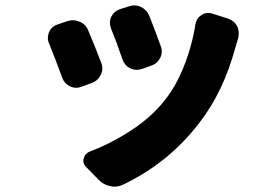

<svg xmlns="http://www.w3.org/2000/svg" viewBox="-20 -610 1040 719"><path d="M395.5 -503.9Q391.6 -514.6 391.6 -524.4Q391.6 -536.1 396.5 -546.9Q406.2 -567.4 427.7 -575.2L461.9 -585.9Q472.7 -589.8 482.4 -589.8Q495.1 -589.8 507.8 -584Q530.3 -573.2 539.1 -550.8Q560.5 -496.1 582 -437.5Q585.9 -427.7 585.9 -418Q585.9 -405.3 580.1 -393.6Q569.3 -372.1 546.9 -364.3L510.7 -351.6Q501 -348.6 492.2 -348.6Q479.5 -348.6 466.8 -354.5Q446.3 -365.2 438.5 -387.7Q418 -449.2 395.5 -503.9ZM711.9 -519.5Q715.8 -542 734.4 -553.7Q746.1 -561.5 758.8 -561.5Q766.6 -561.5 773.4 -559.6L835 -540Q857.4 -532.2 868.2 -511.7Q874 -499 874 -485.4Q874 -476.6 872.1 -467.8Q868.2 -456.1 862.3 -434.6Q816.4 -265.6 727.5 -151.4Q613.3 -1 441.4 81.1Q425.8 88.9 409.2 88.9Q400.4 88.9 392.6 86.9Q367.2 82 348.6 62.5L302.7 15.6Q292 4.9 292 -7.8Q292 -12.7 293.9 -17.6Q298.8 -36.1 317.4 -43Q395.5 -72.3 471.7 -122.1Q547.9 -171.9 596.7 -234.4Q638.7 -286.1 668.9 -362.3Q699.2 -438.5 711.9 -519.5ZM164.1 -446.3Q159.2 -457 159.2 -467.8Q159.2 -477.5 163.1 -488.3Q171.9 -509.8 193.4 -517.6L230.5 -530.3Q241.2 -534.2 252 -534.2Q264.6 -534.2 276.4 -529.3Q299.8 -520.5 309.6 -498Q334 -440.4 359.4 -374Q363.3 -364.3 363.3 -353.5Q363.3 -341.8 357.4 -330.1Q347.7 -308.6 325.2 -299.8L285.2 -285.2Q275.4 -281.2 265.6 -281.2Q253.9 -281.2 241.2 -287.1Q220.7 -296.9 212.9 -319.3Q186.5 -391.6 164.1 -446.3Z"/></svg>

Font: Gen Jyuu Gothic Heavy
Style: Bold
Weight: 900
Designer: [Source Han Sans]
Ryoko NISHIZUKA  (kana & ideographs); Paul D. Hunt (Latin, Greek & Cyrillic); Wenlong ZHANG  (bopomofo
Version: Version 1.002.20150607